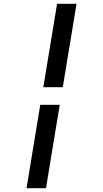

<svg xmlns="http://www.w3.org/2000/svg" viewBox="-20 -843 540 1006"><path d="M207 -386 279 -823H381L309 -386ZM119 143 191 -294H293L221 143Z"/></svg>

Font: Iosevka Term Curly SmBd Obl
Style: Regular
Weight: 600
Italic angle: -9°
Designer: Belleve Invis
Foundry: Belleve Invis
Version: Version 32.3.0